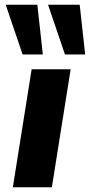

<svg xmlns="http://www.w3.org/2000/svg" viewBox="-20 -787 378 807"><path d="M34 0 113 -496H277L198 0ZM253 -558 182 -767H315L338 -558ZM75 -558 4 -767H137L160 -558Z"/></svg>

Font: Nunito Sans 10pt SemiExpanded ExtraBold
Style: Italic
Weight: 800
Width: 6
Italic angle: -9°
Designer: Vernon Adams
Foundry: Vernon Adams
Version: Version 3.101;gftools[0.9.27]